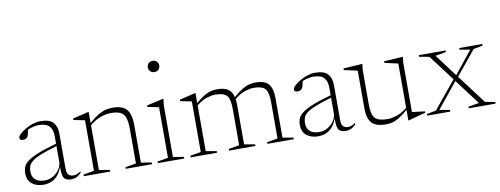

<svg xmlns="http://www.w3.org/2000/svg" viewBox="-60 -1020 3488 1340"><g transform="rotate(-10 1684.0 -350.0)"><path d="M357 6.5Q320 6.5 306 -12.5Q292 -31.5 293.5 -93.5Q274.5 -39.5 239.8 -14.8Q205 10 160 10Q110.5 10 78.2 -15.2Q46 -40.5 46 -91.5Q46 -115 54.2 -135.5Q62.5 -156 87.8 -175.2Q113 -194.5 162.5 -214.5Q212 -234.5 294 -257V-312.5Q294 -356.5 272 -381.2Q250 -406 196.5 -406Q181 -406 162.2 -402Q143.5 -398 119 -389Q114.5 -368 111 -354.2Q107.5 -340.5 101 -334Q96 -329 87.8 -326.2Q79.5 -323.5 71 -323.5Q48.5 -323.5 48.5 -341Q48.5 -352.5 64.2 -367.8Q80 -383 104.5 -397.5Q129 -412 157.2 -421.5Q185.5 -431 210 -431Q278 -431 303.5 -402Q329 -373 329 -323.5V-74.5Q329 -43.5 341.2 -30.8Q353.5 -18 375 -18Q387.5 -18 399.8 -22Q412 -26 427.5 -37.5V-27Q410 -9 392.8 -1.2Q375.5 6.5 357 6.5ZM83.5 -96Q83.5 -58 107.2 -38Q131 -18 172.5 -18Q205.5 -18 233.2 -34.8Q261 -51.5 277.5 -77.2Q294 -103 294 -129.5V-240Q223 -219.5 180.8 -202.5Q138.5 -185.5 117.5 -169.2Q96.5 -153 90 -135.5Q83.5 -118 83.5 -96Z M743 -11.5 819 -24.5V-269.5Q819 -321 808.8 -349.8Q798.5 -378.5 773.8 -390Q749 -401.5 705 -401.5Q677.5 -401.5 638.5 -389.2Q599.5 -377 556.5 -341.5V-24.5L632.5 -11.5V0H445.5V-11.5L521.5 -24.5V-383L441.5 -399V-409.5L552.5 -436H556.5V-357.5Q597 -392.5 626.2 -409.2Q655.5 -426 679 -431Q702.5 -436 726 -436Q796 -436 825 -401.5Q854 -367 854 -290.5V-24.5L930 -11.5V0H743Z M1057.5 -630Q1039.5 -630 1028.2 -641.8Q1017 -653.5 1017 -670.5Q1017 -687 1028.2 -698.2Q1039.5 -709.5 1057.5 -709.5Q1076.5 -709.5 1087.2 -698.2Q1098 -687 1098 -670.5Q1098 -653.5 1087.2 -641.8Q1076.5 -630 1057.5 -630ZM1086 -436 1081 -388.5V-24.5L1157 -11.5V0H970V-11.5L1046 -24.5V-383Q1038 -384.5 1013.5 -389.5Q989 -394.5 966 -399V-409.5L1082 -436Z M1585.5 -302V-24.5L1661.5 -11.5V0H1474.5V-11.5L1550.5 -24.5V-282Q1550.5 -352 1528.8 -376.8Q1507 -401.5 1447 -401.5Q1422.5 -401.5 1387.8 -390.8Q1353 -380 1313.5 -348.5V-24.5L1389.5 -11.5V0H1202.5V-11.5L1278.5 -24.5V-383L1198.5 -399V-409.5L1309.5 -436H1313.5V-365.5Q1350 -397 1376.5 -412Q1403 -427 1424.5 -431.5Q1446 -436 1467.5 -436Q1516.5 -436 1543.2 -418Q1570 -400 1579.5 -360.5Q1618.5 -394 1646 -410.2Q1673.5 -426.5 1695.5 -431.2Q1717.5 -436 1739.5 -436Q1804 -436 1830.8 -404.2Q1857.5 -372.5 1857.5 -302V-24.5L1933.5 -11.5V0H1746.5V-11.5L1822.5 -24.5V-282Q1822.5 -352 1800.8 -376.8Q1779 -401.5 1719 -401.5Q1694 -401.5 1658.2 -390.2Q1622.5 -379 1582.5 -346Q1585.5 -326.5 1585.5 -302Z M2303 6.5Q2266 6.5 2252 -12.5Q2238 -31.5 2239.5 -93.5Q2220.5 -39.5 2185.8 -14.8Q2151 10 2106 10Q2056.5 10 2024.2 -15.2Q1992 -40.5 1992 -91.5Q1992 -115 2000.2 -135.5Q2008.5 -156 2033.8 -175.2Q2059 -194.5 2108.5 -214.5Q2158 -234.5 2240 -257V-312.5Q2240 -356.5 2218 -381.2Q2196 -406 2142.5 -406Q2127 -406 2108.2 -402Q2089.5 -398 2065 -389Q2060.5 -368 2057 -354.2Q2053.5 -340.5 2047 -334Q2042 -329 2033.8 -326.2Q2025.5 -323.5 2017 -323.5Q1994.5 -323.5 1994.5 -341Q1994.5 -352.5 2010.2 -367.8Q2026 -383 2050.5 -397.5Q2075 -412 2103.2 -421.5Q2131.5 -431 2156 -431Q2224 -431 2249.5 -402Q2275 -373 2275 -323.5V-74.5Q2275 -43.5 2287.2 -30.8Q2299.5 -18 2321 -18Q2333.5 -18 2345.8 -22Q2358 -26 2373.5 -37.5V-27Q2356 -9 2338.8 -1.2Q2321.5 6.5 2303 6.5ZM2029.5 -96Q2029.5 -58 2053.2 -38Q2077 -18 2118.5 -18Q2151.5 -18 2179.2 -34.8Q2207 -51.5 2223.5 -77.2Q2240 -103 2240 -129.5V-240Q2169 -219.5 2126.8 -202.5Q2084.5 -185.5 2063.5 -169.2Q2042.5 -153 2036 -135.5Q2029.5 -118 2029.5 -96Z M2491 -146.5Q2491 -99 2501.2 -72.2Q2511.5 -45.5 2536.8 -35Q2562 -24.5 2607 -24.5Q2631.5 -24.5 2667.2 -35.8Q2703 -47 2743.5 -79V-393.5L2648.5 -414.5V-426L2783.5 -434.5L2778.5 -393.5V-43.5L2869.5 -32V-23L2748 10H2743.5V-65Q2705.5 -32.5 2678.5 -16.2Q2651.5 0 2629.8 5Q2608 10 2586 10Q2515 10 2485.5 -22.2Q2456 -54.5 2456 -126.5V-393.5L2361 -414.5V-426L2496 -434.5L2491 -393.5Z M3292.5 -24.5 3363.5 -11.5V0H3173.5V-11.5L3249.5 -24.5L3114.5 -204L2969 -24.5L3042.5 -11.5V0H2879V-11.5L2945 -24.5L3104 -218L2965.5 -401.5L2894.5 -414.5V-426H3084.5V-414.5L3008.5 -401.5L3127.5 -243L3254.5 -401.5L3181 -414.5V-426H3344.5V-414.5L3278.5 -401.5L3138 -229.5Z"/></g></svg>

Font: Newsreader Text ExtraLight
Style: Regular
Weight: 275
Designer: Hugues Gentile
Foundry: Production Type
Version: Version 1.001